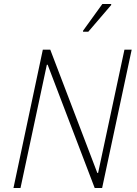

<svg xmlns="http://www.w3.org/2000/svg" viewBox="-20 -935 679 955"><path d="M47 0 193 -688H230L464 -75H468L599 -688H635L488 0H451L217 -613H213L82 0ZM393 -777V-782L489 -915H533V-910L419 -777Z"/></svg>

Font: Saira Semi Condensed Thin
Style: Italic
Weight: 100
Width: 4
Italic angle: -12°
Designer: Hector Gatti with collaboration of the Omnibus-Type team
Foundry: Omnibus-Type
Version: Version 1.001; ttfautohint (v1.8)